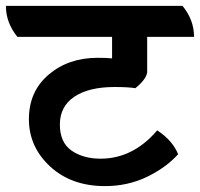

<svg xmlns="http://www.w3.org/2000/svg" viewBox="-69 -645 678 651"><path d="M430 -520V-400Q427 -376 390 -346Q365 -350 320 -350Q232 -350 183 -317Q134 -284 134 -223Q134 -162 173.5 -134.5Q213 -107 272 -107Q382 -107 464 -203Q516 -169 535 -122Q492 -75 427.5 -44.5Q363 -14 287 -14Q173 -14 101 -80.5Q29 -147 29 -241Q29 -335 96 -392Q163 -449 262 -449Q294 -449 311 -447V-520H-10Q-49 -568 -49 -625H550Q589 -577 589 -520Z"/></svg>

Font: Karma
Style: Bold
Weight: 700
Designer: Joana Correia
Foundry: Indian Type Foundry
Version: Version 1.202;PS 1.0;hotconv 1.0.78;makeotf.lib2.5.61930; tt